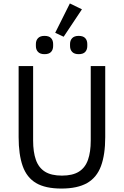

<svg xmlns="http://www.w3.org/2000/svg" viewBox="-20 -1081 718 1113"><path d="M88 -698H172V-266Q172 -200 188 -154.5Q204 -109 240.5 -86Q277 -63 339 -63Q401 -63 437.5 -86Q474 -109 490 -154.5Q506 -200 506 -266V-698H590V-286Q590 -185 565.5 -118.5Q541 -52 485 -20Q429 12 336 12Q243 12 189 -20Q135 -52 111.5 -118.5Q88 -185 88 -286ZM455 -1027 349 -868 300 -891 385 -1061ZM238 -767Q213 -767 200.5 -780Q188 -793 188 -814V-826Q188 -847 200.5 -860Q213 -873 238 -873Q264 -873 276 -860Q288 -847 288 -826V-814Q288 -793 276 -780Q264 -767 238 -767ZM436 -767Q411 -767 398.5 -780Q386 -793 386 -814V-826Q386 -847 398.5 -860Q411 -873 436 -873Q462 -873 474 -860Q486 -847 486 -826V-814Q486 -793 474 -780Q462 -767 436 -767Z"/></svg>

Font: IBM Plex Sans Var
Style: Regular
Weight: 400
Designer: Mike Abbink, Paul van der Laan, Pieter van Rosmalen
Foundry: Bold Monday
Version: Version 3.000